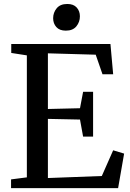

<svg xmlns="http://www.w3.org/2000/svg" viewBox="-20 -970 670 990"><path d="M118.5 -55.5V-684.5L38 -697V-743H549.5L563.5 -587H508.5L473.5 -688L227 -695V-408L392.5 -412L408.5 -496.5H460V-265.5H408.5L392.5 -353.5L227 -357V-52L505 -62.5L563.5 -195L620 -178L589 0H37V-45ZM319 -812Q287 -812 270.5 -830.5Q254 -849 254 -876Q254 -905 272.2 -927.2Q290.5 -949.5 326.5 -949.5H327.5Q359 -949.5 375.5 -931.2Q392 -913 392 -886Q392 -856.5 373.8 -834.2Q355.5 -812 320 -812Z"/></svg>

Font: Merriweather 36pt
Style: Regular
Weight: 400
Designer: Eben Sorkin
Foundry: Eben Sorkin
Version: Version 2.100